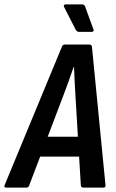

<svg xmlns="http://www.w3.org/2000/svg" viewBox="-49 -859 530 879"><path d="M-20 0Q-32 0 -28 -11L234 -644Q238 -655 247 -655H360Q371 -655 372 -644L434 -11Q436 0 423 0H333Q322 0 321 -11L297 -411Q295 -446 293 -481.5Q291 -517 290 -552H288Q276 -517 263.5 -482Q251 -447 237 -411L85 -11Q82 0 72 0ZM117 -142 150 -233H324L329 -142ZM313 -713Q307 -713 303.5 -716Q300 -719 297 -724L244 -828Q242 -832 244 -835.5Q246 -839 251 -839H327Q338 -839 341 -828L379 -724Q381 -719 378.5 -716Q376 -713 370 -713Z"/></svg>

Font: Sofia Sans Condensed
Style: Bold Italic
Weight: 700
Italic angle: -9°
Version: Version 4.100